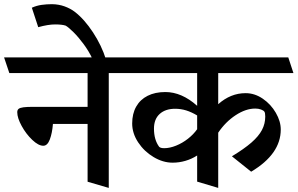

<svg xmlns="http://www.w3.org/2000/svg" viewBox="-45 -856 1434 925"><path d="M163.6 -153.8Q140.1 -153.8 110.4 -182.1Q80.6 -210.4 59.3 -249.3Q38.1 -288.1 38.1 -315.4Q38.1 -326.2 44.7 -331.5Q51.3 -336.9 67.9 -339.1Q84.5 -341.3 116.7 -341.3H377V-503.9H0L-25.4 -579.6H566.9L590.8 -503.9H479V49.3L377 19.5V-258.8H210Q206.5 -214.8 195.1 -184.3Q183.6 -153.8 163.6 -153.8Z M401.4 -570.3Q383.8 -608.4 358.4 -642.8Q333 -677.2 309.1 -700.9Q285.2 -724.6 271.5 -732.4Q254.4 -738.3 220.2 -738.3Q187 -738.3 139.2 -725.1L108.4 -818.8Q131.3 -829.1 155.5 -832.5Q179.7 -835.9 205.6 -835.9Q238.3 -835.4 266.4 -825.2Q294.4 -814.9 314.9 -799.3Q361.3 -763.7 403.1 -700Q444.8 -636.2 465.3 -570.3Z M1307.6 -231.9Q1307.6 -113.8 1165 -28.8L1072.3 -103Q1131.3 -138.7 1166.3 -169.2Q1201.2 -199.7 1217 -229.7Q1232.9 -259.8 1232.9 -294.4Q1232.9 -312.5 1228.5 -318.4Q1224.6 -323.7 1212.6 -328.4Q1200.7 -333 1184.6 -333Q1139.2 -333 1090.3 -301Q1041.5 -269 1006.3 -216.8V49.3L904.8 19V-106.9Q878.4 -89.8 848.1 -81.1Q817.9 -72.3 786.6 -72.3Q740.2 -72.3 694.8 -99.4Q649.4 -126.5 620.6 -170.2Q591.8 -213.9 591.8 -261.2Q591.8 -308.1 611.1 -342.3Q630.4 -376.5 666.3 -394.5Q702.1 -412.6 751.5 -412.6Q830.6 -412.6 904.8 -346.2V-503.9H563L537.1 -579.6H1343.8L1368.7 -503.9H1006.3V-354Q1065.9 -407.2 1138.2 -407.2Q1182.1 -407.2 1221.2 -380.4Q1260.3 -353.5 1283.9 -312.5Q1307.6 -271.5 1307.6 -231.9ZM904.8 -233.4V-299.8Q877.9 -315.9 852.1 -324Q826.2 -332 798.8 -332Q752 -332 724.4 -307.1Q696.8 -282.2 696.8 -236.3Q696.8 -182.6 721.7 -148.9Q728 -142.1 746.1 -142.1Q772.9 -142.1 803.2 -154.3Q833.5 -166.5 860.4 -187.5Q887.2 -208.5 904.8 -233.4Z"/></svg>

Font: Vesper Libre Medium
Style: Regular
Weight: 500
Designer: Robert Keller & Kimya Gandhi
Foundry: Mota Italic
Version: Version 1.058